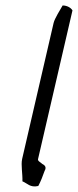

<svg xmlns="http://www.w3.org/2000/svg" viewBox="-20 -651 285 702"><path d="M61 -70C56 -47 63 -16 62 12C80 19 90 36 120 29C129 12 136 -6 143 -26C152 -41 142 -48 134 -52C131 -56 117 -62 119 -69L245 -613C239 -623 225 -631 209 -631C200 -615 180 -584 176 -567Z"/></svg>

Font: Comica
Style: RgIta
Weight: 400
Designer: Jasper
Foundry: KineticPlasma Fonts/Cannot Into Space Fonts
Version: Version 0.89